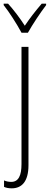

<svg xmlns="http://www.w3.org/2000/svg" viewBox="-40 -784 271 1045"><path d="M77 -606H112C137 -651 179 -714 211 -756V-764H187C152 -723 123 -686 95 -644C69 -685 33 -732 4 -764H-20V-756C9 -720 52 -653 77 -606ZM24 241C77 241 115 206 115 115V-529H77V109C77 171 61 206 21 206C7 206 -7 203 -18 198V233C-8 238 6 241 24 241Z"/></svg>

Font: Noto Sans Condensed ExtraLight
Style: Regular
Weight: 200
Width: 3
Designer: Monotype Design Team
Foundry: Monotype Imaging Inc.
Version: Version 2.013